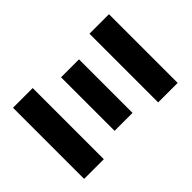

<svg xmlns="http://www.w3.org/2000/svg" viewBox="-182 -851 1003 1003"><g transform="rotate(45 319.0 -350.0)"><path d="M56.5 0V-145.5H582V0ZM121.5 -290V-422.5H517V-290ZM65.5 -556V-700H573V-556Z"/></g></svg>

Font: Geologica Thin Roman
Style: Bold
Weight: 700
Version: Version 1.010;gftools[0.9.28]